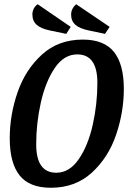

<svg xmlns="http://www.w3.org/2000/svg" viewBox="-20 -867 631 907"><path d="M565 -447Q565 -338 528.5 -230.5Q492 -123 414 -51.5Q336 20 220 20Q119 20 72.5 -38.5Q26 -97 26 -214Q26 -324 63 -431Q100 -538 178 -609Q256 -680 371 -680Q472 -680 518.5 -621.5Q565 -563 565 -447ZM151 -185Q151 -51 246 -51Q308 -51 352 -115Q396 -179 418 -277Q440 -375 440 -476Q440 -610 345 -610Q282 -610 238.5 -545.5Q195 -481 173 -383Q151 -285 151 -185ZM293 -707 216 -723Q173 -732 153 -750Q133 -768 133 -799Q133 -813 139.5 -826Q146 -839 158 -847L314 -740ZM476 -707 400 -723Q356 -732 336 -750Q316 -768 316 -798Q316 -813 322.5 -825.5Q329 -838 340 -847L498 -740Z"/></svg>

Font: Sansita
Style: Italic
Weight: 400
Italic angle: -11°
Designer: Pablo Cosgaya
Foundry: Omnibus-Type
Version: Version 1.006